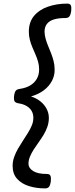

<svg xmlns="http://www.w3.org/2000/svg" viewBox="-20 -970 416 1065"><path d="M352 -950Q369 -950 373 -940Q377 -930 375 -910Q372 -888 365 -879Q358 -870 343 -870Q304 -870 278.5 -862Q253 -854 240 -837Q227 -820 227 -793Q228 -773 233.5 -753.5Q239 -734 247 -715Q255 -696 263 -675.5Q271 -655 277 -632.5Q283 -610 283 -585Q284 -552 268.5 -522Q253 -492 223.5 -469.5Q194 -447 152 -435Q183 -425 205 -407Q227 -389 239 -365.5Q251 -342 251 -316Q251 -291 243 -267.5Q235 -244 222 -222.5Q209 -201 194.5 -181Q180 -161 167.5 -141.5Q155 -122 146.5 -102Q138 -82 138 -61Q138 -38 163.5 -21.5Q189 -5 240 -5Q255 -5 259.5 4.5Q264 14 262 35Q259 57 252 66Q245 75 230 75Q181 75 140 62Q99 49 74.5 21.5Q50 -6 50 -50Q50 -75 58.5 -99Q67 -123 80 -145.5Q93 -168 107.5 -190Q122 -212 135 -233Q148 -254 156.5 -274.5Q165 -295 165 -316Q165 -338 155.5 -354.5Q146 -371 127.5 -382Q109 -393 82 -397Q66 -400 61 -408Q56 -416 58 -437Q61 -460 68 -467.5Q75 -475 90 -477Q124 -482 147.5 -496Q171 -510 184 -532.5Q197 -555 197 -585Q197 -608 191 -628.5Q185 -649 176.5 -668.5Q168 -688 159.5 -708Q151 -728 145.5 -749.5Q140 -771 140 -794Q140 -847 168.5 -881.5Q197 -916 246 -933Q295 -950 352 -950Z"/></svg>

Font: Playwrite GB S
Style: Italic
Weight: 400
Italic angle: -7°
Designer: Veronika Burian, José Scaglione
Foundry: TypeTogether
Version: Version 1.000